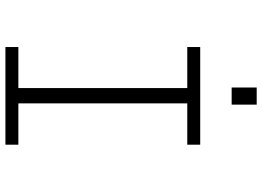

<svg xmlns="http://www.w3.org/2000/svg" viewBox="-146 -796 943 690"><g transform="rotate(90 325.0 -451.5)"><path d="M149.5 0V-46.5H297V-653.5H149.5V-700H500.5V-653.5H352V-46.5H500.5V0ZM295 -903H356.5V-813H295Z"/></g></svg>

Font: Trispace Thin ExtraLight
Style: Regular
Weight: 250
Version: Version 1.210